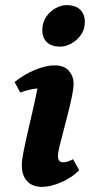

<svg xmlns="http://www.w3.org/2000/svg" viewBox="-20 -717 351 749"><path d="M144 12Q106 12 85.5 -10.5Q65 -33 65 -73Q65 -91 71.5 -124Q78 -157 87.5 -198.5Q97 -240 107.5 -285Q118 -330 126 -372Q93 -369 59 -356L37 -397Q74 -427 117 -444.5Q160 -462 192 -462Q231 -462 249 -440.5Q267 -419 267 -391Q267 -373 261 -343Q255 -313 246 -277.5Q237 -242 228 -208Q219 -174 212.5 -147.5Q206 -121 206 -109Q206 -84 226 -84Q244 -84 265 -96L289 -53Q262 -25 220 -6.5Q178 12 144 12ZM215 -535Q181 -535 163 -552.5Q145 -570 145 -599Q145 -629 160 -651Q175 -673 197 -685Q219 -697 240 -697Q275 -697 293 -679Q311 -661 311 -632Q311 -602 295.5 -580.5Q280 -559 258 -547Q236 -535 215 -535Z"/></svg>

Font: Petrona ExtraBold
Style: Italic
Weight: 800
Italic angle: -9°
Designer: Ringo R. Seeber
Foundry: Ringo R. Seeber
Version: Version 2.001; ttfautohint (v1.8.3)